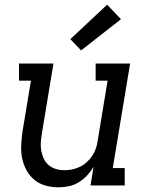

<svg xmlns="http://www.w3.org/2000/svg" viewBox="-20 -791 640 819"><path d="M230 8Q201 8 174 0.5Q147 -7 126.5 -24Q106 -41 93 -65Q80 -89 74.5 -116Q69 -143 70.5 -172Q72 -201 76 -230L112 -447H61V-520H208L158 -218Q155 -199 154 -181Q153 -163 156.5 -145.5Q160 -128 167.5 -112.5Q175 -97 188.5 -86Q202 -75 219 -70Q236 -65 255 -65Q272 -65 289 -68.5Q306 -72 322 -80Q338 -88 351.5 -100.5Q365 -113 374.5 -128Q384 -143 389.5 -159.5Q395 -176 397 -193L439 -447H388V-520H535L461 -74H512V0H366L379 -79Q367 -59 351 -42Q335 -25 315 -13Q295 -1 273 3.5Q251 8 230 8ZM326 -576 280 -624 437 -771 496 -709Z"/></svg>

Font: Iosevka Etoile Oblique
Style: Regular
Weight: 400
Italic angle: -9°
Designer: Belleve Invis
Foundry: Belleve Invis
Version: Version 15.5.2; ttfautohint (v1.8.4)